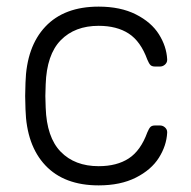

<svg xmlns="http://www.w3.org/2000/svg" viewBox="-20 -550 576 580"><path d="M278 10Q174 10 117 -50.5Q60 -111 57 -220L56 -260L57 -300Q60 -409 117 -469.5Q174 -530 278 -530Q344 -530 390.5 -506.5Q437 -483 460 -446.5Q483 -410 485 -371Q485 -370 485 -369Q485 -361 478.5 -355Q472 -349 463 -349H449Q439 -349 434.5 -353.5Q430 -358 425 -370Q405 -425 369 -448.5Q333 -472 278 -472Q206 -472 163.5 -428.5Q121 -385 118 -295L117 -260L118 -225Q121 -135 163.5 -91.5Q206 -48 278 -48Q333 -48 369 -71.5Q405 -95 425 -150Q430 -162 434.5 -166.5Q439 -171 449 -171H463Q472 -171 478.5 -165Q485 -159 485 -151Q485 -150 485 -149Q483 -110 460 -73.5Q437 -37 390.5 -13.5Q344 10 278 10Z"/></svg>

Font: Rubik AZ
Style: Regular
Weight: 300
Designer: Hubert and Fischer
Foundry: Hubert & Fischer
Version: Version 2.000